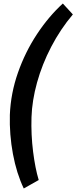

<svg xmlns="http://www.w3.org/2000/svg" viewBox="-20 -813 434 1091"><path d="M36 -161Q41 -283 82 -400Q123 -517 189.5 -618Q256 -719 337 -793L394 -731Q323 -647 271 -547Q219 -447 190.5 -344Q162 -241 159 -147Q156 -47 168 48.5Q180 144 200 210L115 258Q74 172 53.5 62Q33 -48 36 -161Z"/></svg>

Font: Radio Canada Condensed
Style: Bold Italic
Weight: 700
Width: 3
Italic angle: -12°
Designer: Charles Daoud, Etienne Aubert Bonn, Alexandre Saumier Demers, Jacques Le Bailly
Foundry: Radio-Canada
Version: Version 2.104; ttfautohint (v1.8.4.7-5d5b);gftools[0.9.28.de